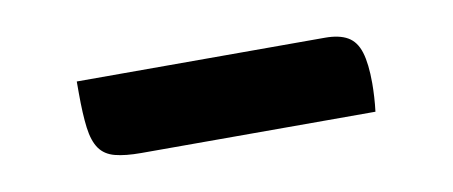

<svg xmlns="http://www.w3.org/2000/svg" viewBox="-28 -407 505 214"><g transform="rotate(-10 225.0 -299.5)"><path d="M63 -345H344Q360 -345 369.5 -339.5Q379 -334 383 -321Q387 -308 387 -286Q387 -279 386.5 -270.5Q386 -262 385 -254H120Q102 -254 90.5 -257Q79 -260 73 -268.5Q67 -277 65 -292.5Q63 -308 63 -332Z"/></g></svg>

Font: Code D Ace
Style: Regular
Weight: 400
Version: Version 1.085; ttfautohint (v1.8.4.7-5d5b);Nerd Fonts 3.0.2